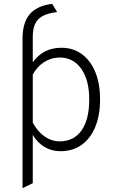

<svg xmlns="http://www.w3.org/2000/svg" viewBox="-20 -770 600 993"><path d="M96.5 203V-569Q96.5 -653 134 -696.8Q171.5 -740.5 250 -750L275.5 -707.5Q230.5 -702.5 202.8 -688.2Q175 -674 162.2 -647.8Q149.5 -621.5 149.5 -581V-447.5Q203 -523 297.5 -523Q358.5 -523 403.2 -490.2Q448 -457.5 472.8 -397.5Q497.5 -337.5 497.5 -256Q497.5 -173 472.5 -113Q447.5 -53 401.8 -20.5Q356 12 292.5 12Q247 12 210.5 -9.8Q174 -31.5 149.5 -72V177.5ZM288.5 -39Q362 -39 401.8 -95.5Q441.5 -152 441.5 -256Q441.5 -356 400.2 -414.2Q359 -472.5 288.5 -472.5Q245.5 -472.5 208.5 -449Q171.5 -425.5 149.5 -384V-135.5Q175 -89 211 -64Q247 -39 288.5 -39Z"/></svg>

Font: Overpass ExtraLight
Style: Regular
Weight: 250
Designer: Delve Withrington, Dave Bailey, Thomas Jockin
Foundry: Delve Fonts LLC
Version: Version 4.000